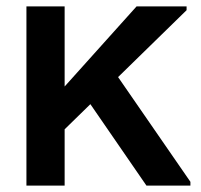

<svg xmlns="http://www.w3.org/2000/svg" viewBox="-20 -583 631 603"><path d="M180 -174V-308L409 -563H566V-551ZM63 0V-563H183V0ZM440 0 241 -289 328 -374 578 -12V0Z"/></svg>

Font: Darker Grotesque ExtraBold
Style: Regular
Weight: 800
Designer: Gabriel Lam
Foundry: TypeRant
Version: Version 1.000;gftools[0.9.28]